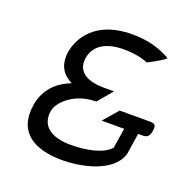

<svg xmlns="http://www.w3.org/2000/svg" viewBox="-111 -695 793 811"><g transform="rotate(20 285.5 -289.5)"><path d="M59 -168C38 -38 127 11 251 11C340 11 475 -18 501 -107L516 -203H535C558 -203 566 -212 570 -236C574 -259 570 -269 546 -269H409L352 -203H453L439 -113C408 -76 331 -62 263 -62C177 -62 125 -97 136 -168C142 -206 202 -271 303 -271L359 -337H313C247 -337 187 -359 198 -429C208 -490 263 -518 337 -518C381 -518 418 -511 447 -499C447 -499 530 -542 522 -547C479 -571 426 -590 351 -590C154 -590 124 -454 120 -429C110 -366 136 -330 179 -308C120 -286 71 -241 59 -168Z"/></g></svg>

Font: Charger Sport
Style: ExtObl
Weight: 400
Designer: Jasper
Foundry: Cannot Into Space Fonts
Version: Version 1.1